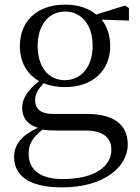

<svg xmlns="http://www.w3.org/2000/svg" viewBox="-20 -551 606 831"><path d="M261 -204C188 -204 143 -263 143 -352C143 -442 190 -501 262 -501C333 -501 381 -443 381 -353C381 -264 333 -204 261 -204ZM261 -174C381 -174 457 -245 457 -352C457 -397 444 -436 420 -466L538 -462V-516L521 -527L396 -488C365 -515 318 -531 262 -531C141 -531 66 -460 66 -352C66 -284 96 -230 149 -200C97 -158 76 -123 76 -84C76 -42 98 -12 144 2C76 34 41 73 41 128C41 205 99 260 249 260C434 260 533 168 533 75C533 -9 476 -58 355 -58H209C154 -58 132 -82 132 -116C132 -144 144 -163 169 -191C195 -180 226 -174 261 -174ZM164 10C183 13 202 14 228 14H351C435 14 462 52 462 97C462 169 390 224 251 224C157 224 104 186 104 114C104 70 123 43 164 10Z"/></svg>

Font: Harano Aji Mincho TW
Style: Regular
Weight: 400
Foundry: Masamichi Hosoda
Version: HaranoAjiMinchoTW-Regular version 20230610;ttx 4.39.4